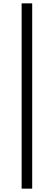

<svg xmlns="http://www.w3.org/2000/svg" viewBox="-20 -849 322 1145"><path d="M109 -829H172V276H109Z"/></svg>

Font: `n[OS CN SemiBold
Style: <[WOS[P|ûg*[NI>           
Weight: 600
Designer: Ryoko NISHIZUKA ¬âXZm¬º[P (kana & ideographs); Frank Grie√ühammer (Latin, Greek & Cyrillic); Wenlong ZHANG _ e¬á¬ü¬ô (b
Foundry: Adobe Systems Incorporated
Version: Version 1.00 April 7, 2017, initial release